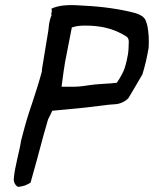

<svg xmlns="http://www.w3.org/2000/svg" viewBox="-20 -701 590 735"><path d="M33 -19C31 -5 38 8 48 14C66 14 84 7 97 -2C114 -62 130 -120 146 -181L164 -244C170 -255 175 -266 180 -277L305 -289L395 -300L421 -302C440 -303 461 -313 472 -326C490 -355 507 -386 525 -416C535 -448 543 -482 549 -518C551 -548 549 -578 544 -603C542 -609 541 -615 539 -619C534 -637 515 -646 494 -652C441 -666 370 -676 306 -679L272 -681C232 -683 201 -679 177 -668C177 -665 179 -662 178 -656L176 -647C175 -644 177 -646 178 -644C173 -633 170 -622 168 -610L165 -584L141 -438L140 -426L130 -391L123 -368C116 -347 110 -326 103 -306L91 -270C80 -236 70 -199 61 -164C54 -118 37 -65 33 -19ZM229 -463 255 -596C257 -597 258 -597 260 -597C270 -601 285 -603 306 -603C363 -603 407 -593 449 -570C462 -562 473 -560 473 -541L472 -514C471 -497 469 -487 465 -469L463 -461C456 -430 444 -409 427 -384C392 -380 354 -380 322 -375C298 -371 274 -368 247 -369H216V-372L224 -431L226 -443Z"/></svg>

Font: Vapor
Style: Obl
Weight: 400
Foundry: Cannot Into Space Fonts
Version: Version 0.179